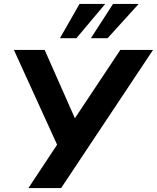

<svg xmlns="http://www.w3.org/2000/svg" viewBox="-20 -960 801 980"><path d="M125 0 283 -239 284 -194 51 -705H208L373 -332H346L594 -705H761L292 0ZM286 -765 386 -940H517L370 -765ZM444 -765 557 -940H688L529 -765Z"/></svg>

Font: Nunito Sans 12pt ExtraBold
Style: Italic
Weight: 800
Italic angle: -9°
Designer: Vernon Adams
Foundry: Vernon Adams
Version: Version 3.101;gftools[0.9.27]